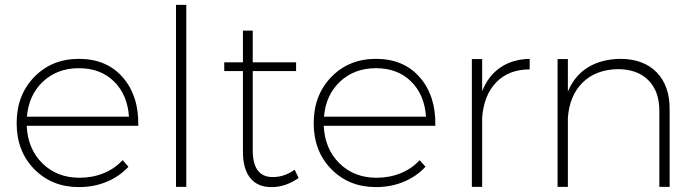

<svg xmlns="http://www.w3.org/2000/svg" viewBox="-20 -762 2838 783"><path d="M301.8 -522Q415 -522 480.7 -446.5Q546.4 -371.1 543.9 -249H88.9Q93.3 -154.3 153.1 -95.7Q212.9 -37.1 304.2 -37.1Q357.4 -37.1 402.8 -55.7Q448.2 -74.2 480 -108.9L503.9 -82Q467.3 -42.5 415.3 -20.8Q363.3 1 301.8 1Q191.4 1 119.6 -72.3Q47.9 -145.5 47.9 -259.8Q47.9 -374 119.6 -448Q191.4 -522 301.8 -522ZM89.8 -286.1H505.9Q500 -375.5 445.1 -429.7Q390.1 -483.9 301.8 -483.9Q213.9 -483.9 155.5 -429.4Q97.2 -375 89.8 -286.1Z M697.8 -742.2H739.7V0H697.8Z M1181.6 -69.8 1197.8 -36.1Q1144 1 1088.9 1Q1032.2 2 1001.5 -34.9Q970.7 -71.8 970.7 -144V-472.2H894.5V-507.8H970.7V-637.2H1010.7V-507.8H1187.5V-472.2H1010.7V-148.9Q1010.7 -93.8 1031.7 -66.4Q1052.7 -39.1 1093.8 -40Q1139.6 -40 1181.6 -69.8Z M1513.2 -522Q1626.5 -522 1692.1 -446.5Q1757.8 -371.1 1755.4 -249H1300.3Q1304.7 -154.3 1364.5 -95.7Q1424.3 -37.1 1515.6 -37.1Q1568.8 -37.1 1614.3 -55.7Q1659.7 -74.2 1691.4 -108.9L1715.3 -82Q1678.7 -42.5 1626.7 -20.8Q1574.7 1 1513.2 1Q1402.8 1 1331.1 -72.3Q1259.3 -145.5 1259.3 -259.8Q1259.3 -374 1331.1 -448Q1402.8 -522 1513.2 -522ZM1301.3 -286.1H1717.3Q1711.4 -375.5 1656.5 -429.7Q1601.6 -483.9 1513.2 -483.9Q1425.3 -483.9 1366.9 -429.4Q1308.6 -375 1301.3 -286.1Z M1946.3 -390.1Q1971.2 -453.1 2020.8 -486.8Q2070.3 -520.5 2140.1 -522V-479Q2054.7 -479 2003.9 -426.5Q1953.1 -374 1946.3 -282.2V0H1904.3V-521H1946.3Z M2508.8 -522Q2604 -522 2657.5 -467.5Q2710.9 -413.1 2710.9 -317.9V0H2668.9V-310.1Q2668.9 -390.1 2624 -435.1Q2579.1 -480 2499 -480Q2409.2 -478 2356 -425.3Q2302.7 -372.6 2295.9 -282.2V0H2253.9V-521H2295.9V-388.2Q2322.3 -452.6 2376.5 -486.6Q2430.7 -520.5 2508.8 -522Z"/></svg>

Font: Montserrat-Arabic ExtraLight
Style: Regular
Weight: 275
Designer: Mohamed Gaber
Foundry: Kief Type Foundry
Version: Version 5.008;PS 005.008;hotconv 1.0.88;makeotf.lib2.5.64775